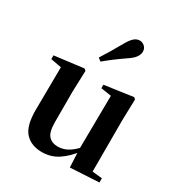

<svg xmlns="http://www.w3.org/2000/svg" viewBox="-200 -993 1077 1148"><g transform="rotate(30 339.0 -419.5)"><path d="M256 16Q182 16 140 -29.5Q98 -75 99 -188L102 -498L132 -475L28 -494V-520L228 -545L240 -535L235 -389V-178Q235 -111 258 -85.5Q281 -60 322 -60Q365 -60 402.5 -86Q440 -112 470 -154L503 -103H456Q418 -51 368.5 -17.5Q319 16 256 16ZM448 12 442 -109V-112L446 -482L374 -493V-517L571 -545L582 -535L578 -389V-35L646 -28V1ZM269 -644Q289 -675 309.5 -709.5Q330 -744 359 -795Q377 -826 394 -840.5Q411 -855 432 -855Q450 -855 465 -841.5Q480 -828 480 -806Q480 -786 466 -766.5Q452 -747 420 -726Q375 -695 345.5 -672.5Q316 -650 290 -628Z"/></g></svg>

Font: Noto Serif SC ExtraLight
Style: Bold
Weight: 700
Version: Version 2.002-H1;hotconv 1.1.0;makeotfexe 2.6.0